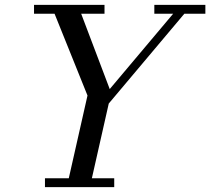

<svg xmlns="http://www.w3.org/2000/svg" viewBox="-20 -770 865 790"><path d="M165 -36.5V0H450V-36.5H358L427.5 -344L738.5 -713.5H825V-750H615V-713.5H692.5L431.5 -403.5L314 -713.5H410V-750H120V-713.5H204.5L340 -377L263 -36.5Z"/></svg>

Font: Bodoni* 06pt
Style: Italic
Weight: 400
Italic angle: -13°
Version: Version 2.3